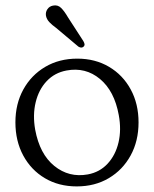

<svg xmlns="http://www.w3.org/2000/svg" viewBox="-20 -673 565 704"><path d="M263.5 -458Q329 -458 379.8 -428Q430.5 -398 459.2 -345.2Q488 -292.5 488 -224Q488 -156 459 -103Q430 -50 379 -19.8Q328 10.5 261.5 10.5Q195.5 10.5 144.8 -19.5Q94 -49.5 65.2 -102.8Q36.5 -156 36.5 -224.5Q36.5 -292 65.5 -344.8Q94.5 -397.5 145.8 -427.8Q197 -458 263.5 -458ZM302 -33.5Q345.5 -41.5 374.5 -72.8Q403.5 -104 414.5 -150.5Q425.5 -197 415.5 -251Q399.5 -339.5 346.5 -383.5Q293.5 -427.5 224 -414.5Q180.5 -406.5 151.2 -375.5Q122 -344.5 110.8 -298Q99.5 -251.5 109 -197.5Q125.5 -108 179.2 -64.5Q233 -21 302 -33.5ZM229.5 -609 285.5 -522.5Q288.5 -517.5 289.8 -512Q291 -506.5 286.5 -502Q279 -495 267.5 -502L186 -570.5Q170.5 -581.5 160.8 -592Q151 -602.5 148.5 -615.5Q146.5 -628.5 153.8 -639.2Q161 -650 174.5 -652.5Q192 -656 204.2 -643.8Q216.5 -631.5 229.5 -609Z"/></svg>

Font: Fraunces 72pt S100 Light
Style: Regular
Weight: 300
Version: Version 1.000; ttfautohint (v1.8.3)